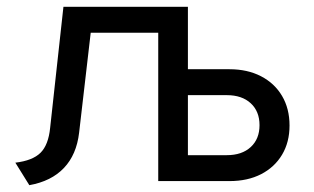

<svg xmlns="http://www.w3.org/2000/svg" viewBox="-20 -531 922 563"><path d="M66 12 25 -54Q75.5 -60 98.8 -83Q122 -106 127 -156L166 -511H531V0H444V-435H246L212 -142Q204.5 -77.5 167.5 -38.5Q130.5 0.5 66 12ZM444 0V-511H531V-328H653Q705.5 -328 745.2 -307.5Q785 -287 807 -249.8Q829 -212.5 829 -163Q829 -114 807 -77.2Q785 -40.5 745.5 -20.2Q706 0 653 0ZM531 -76H645Q689.5 -76 715.2 -99.8Q741 -123.5 741 -164Q741 -204.5 715.2 -228.2Q689.5 -252 645 -252H531Z"/></svg>

Font: Overpass
Style: Regular
Weight: 400
Designer: Delve Withrington, Dave Bailey, Thomas Jockin
Foundry: Delve Fonts LLC
Version: Version 4.000